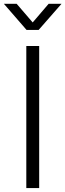

<svg xmlns="http://www.w3.org/2000/svg" viewBox="-59 -963 334 983"><path d="M141.6 -727.5H75.7V0H141.6ZM26.4 -943.4H-38.6V-942.9L77.1 -809.6H138.7L255.4 -942.9V-943.4H189.9L108.4 -848.1Z"/></svg>

Font: Raveo Display Display Light
Style: Regular
Weight: 300
Designer: Jakub Foglar, Rasmus Andersson (Inter)
Foundry: Jakubfoglar.com
Version: Version 1.100;Glyphs 3.2.3 (3260)